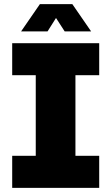

<svg xmlns="http://www.w3.org/2000/svg" viewBox="-20 -909 539 929"><path d="M39 0V-155H153V-545H39V-700H460V-545H345V-155H460V0ZM82 -757 173 -889H330L421 -757H293L251 -822L210 -757Z"/></svg>

Font: MuseoModerno ExtraBold
Style: Regular
Weight: 800
Designer: Pablo Cosgaya, Héctor Gatti, Marcela Romero, and the Authors of The MuseoModerno Project.
Foundry: Omnibus-Type Team
Version: Version 1.001